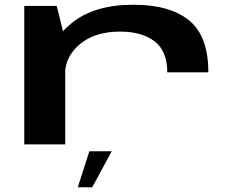

<svg xmlns="http://www.w3.org/2000/svg" viewBox="-20 -610 1004 811"><path d="M686.5 -304.5H860Q860 -457.5 778.8 -523.8Q697.5 -590 543.5 -590Q377 -590 282.2 -512Q187.5 -434 187.5 -352L254 -292.5Q254 -370.5 317.5 -423.5Q381 -476.5 487.5 -476.5Q579 -476.5 632.8 -435.5Q686.5 -394.5 686.5 -304.5ZM82.5 0H255.5V-441.5L219.5 -585H82.5ZM308.5 181H369.5L452 29H357.5Z"/></svg>

Font: Anybody ExtraExpanded SemiBold
Style: Regular
Weight: 600
Width: 8
Version: Version 1.113;gftools[0.9.25]